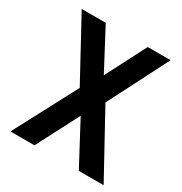

<svg xmlns="http://www.w3.org/2000/svg" viewBox="-150 -734 799 844"><g transform="rotate(30 250.0 -311.5)"><path d="M253 -419 145 -623H23L189 -318L21 0H143L254 -214L368 0H494L319 -319L474 -623H358Z"/></g></svg>

Font: Inconsolata
Style: Bold
Weight: 700
Monospace: yes
Designer: Raph Levien, Kirill Tkachev(cyreal.org)
Foundry: Raph Levien, Kirill Tkachev(cyreal.org)
Version: Version 1.014